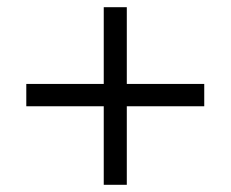

<svg xmlns="http://www.w3.org/2000/svg" viewBox="-20 -551 640 533"><path d="M268 -38H332V-256H547V-318H332V-531H268V-318H53V-256H268Z"/></svg>

Font: Poppy and Pepper
Style: Regular
Weight: 400
Designer: Thy Ha
Foundry: Thy Ha
Version: Version 0.001;Glyphs 3.2 (3227)